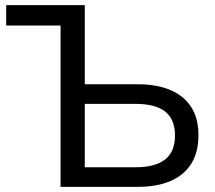

<svg xmlns="http://www.w3.org/2000/svg" viewBox="-20 -725 834 745"><path d="M215 0V-626H4V-705H309V-398H515Q589 -398 641.5 -375.5Q694 -353 722 -309.5Q750 -266 750 -200Q750 -134 722 -89.5Q694 -45 641.5 -22.5Q589 0 515 0ZM309 -76H505Q583 -76 621 -106.5Q659 -137 659 -199Q659 -262 621 -292Q583 -322 505 -322H309Z"/></svg>

Font: Nunito Sans 12pt Medium
Style: Regular
Weight: 500
Designer: Vernon Adams
Foundry: Vernon Adams
Version: Version 3.101;gftools[0.9.27]